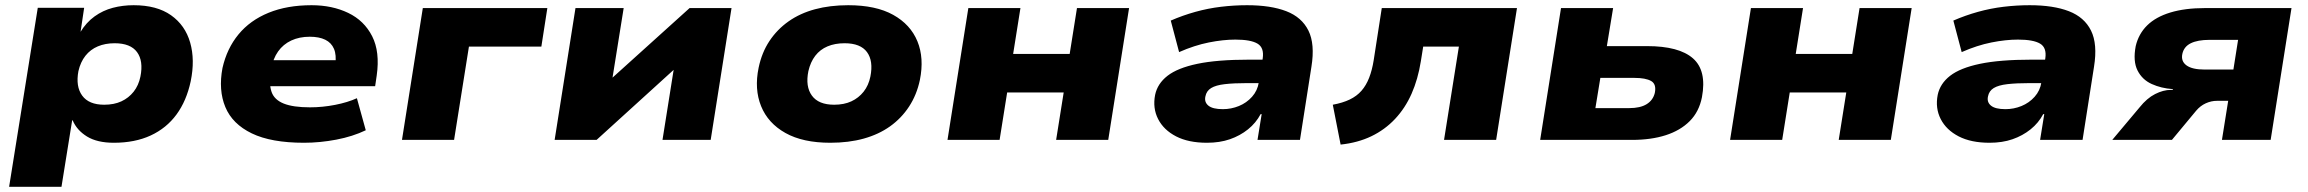

<svg xmlns="http://www.w3.org/2000/svg" viewBox="-20 -537 8860 737"><path d="M15 180 125 -507H303L289 -413H288Q311 -451 343 -474Q375 -497 413 -507Q451 -517 493 -517Q582 -517 636.5 -478.5Q691 -440 710 -373.5Q729 -307 712 -225Q696 -150 657.5 -97.5Q619 -45 558.5 -17Q498 11 417 11Q353 11 314 -13Q275 -37 259 -75H257L216 180ZM380 -135Q418 -135 446 -148Q474 -161 493 -185Q512 -209 519 -243Q531 -303 506 -337Q481 -371 420 -371Q384 -371 355.5 -359Q327 -347 308 -323Q289 -299 281 -264Q270 -205 295.5 -170Q321 -135 380 -135Z M1147 11Q1021 11 946.5 -25Q872 -61 845 -126Q818 -191 834 -276Q851 -351 895.5 -405Q940 -459 1011 -488Q1082 -517 1176 -517Q1255 -517 1316.5 -487.5Q1378 -458 1408.5 -398Q1439 -338 1426 -247L1420 -206H984L1000 -306H1283L1267 -289Q1272 -326 1262 -349.5Q1252 -373 1228.5 -384.5Q1205 -396 1169 -396Q1129 -396 1098 -381.5Q1067 -367 1047.5 -339.5Q1028 -312 1021 -272L1019 -260Q1012 -214 1022.5 -184Q1033 -154 1069 -139.5Q1105 -125 1170 -125Q1218 -125 1266.5 -134.5Q1315 -144 1350 -160L1384 -37Q1334 -13 1271 -1Q1208 11 1147 11Z M1523 0 1603 -506H2081L2058 -358H1780L1723 0Z M2109 0 2189 -506H2374L2328 -219H2309L2627 -506H2788L2708 0H2523L2569 -289H2588L2270 0Z M3167 11Q3062 11 2995 -26.5Q2928 -64 2901.5 -129.5Q2875 -195 2892 -277Q2904 -335 2933.5 -379.5Q2963 -424 3007 -455Q3051 -486 3108.5 -501.5Q3166 -517 3236 -517Q3342 -517 3408.5 -480Q3475 -443 3501.5 -378.5Q3528 -314 3511 -230Q3499 -173 3469.5 -128Q3440 -83 3396.5 -52Q3353 -21 3295.5 -5Q3238 11 3167 11ZM3182 -135Q3220 -135 3248 -148Q3276 -161 3295 -185Q3314 -209 3321 -243Q3333 -303 3308 -337Q3283 -371 3222 -371Q3185 -371 3156.5 -359Q3128 -347 3109.5 -323Q3091 -299 3083 -264Q3071 -205 3096.5 -170Q3122 -135 3182 -135Z M3617 0 3697 -506H3897L3869 -330H4086L4114 -506H4314L4234 0H4034L4063 -182H3846L3817 0Z M4613 11Q4542 11 4494.5 -13.5Q4447 -38 4425.5 -80Q4404 -122 4414 -173Q4423 -216 4461.5 -246Q4500 -276 4576 -292Q4652 -308 4775 -308H4852L4838 -218H4768Q4716 -218 4681.5 -214Q4647 -210 4629 -199Q4611 -188 4607 -167Q4602 -145 4618.5 -131.5Q4635 -118 4674 -118Q4706 -118 4735.5 -130Q4765 -142 4786 -165.5Q4807 -189 4812 -221L4827 -313Q4833 -354 4807 -369.5Q4781 -385 4722 -385Q4675 -385 4620 -374Q4565 -363 4506 -337L4474 -458Q4520 -478 4568.5 -491.5Q4617 -505 4667 -511Q4717 -517 4767 -517Q4858 -517 4917.5 -494Q4977 -471 5002.5 -419.5Q5028 -368 5014 -281L4970 0H4807L4823 -99H4819Q4801 -65 4770.5 -40.5Q4740 -16 4701 -2.5Q4662 11 4613 11Z M5126 18 5096 -135Q5134 -142 5161 -155Q5188 -168 5206 -188.5Q5224 -209 5235.5 -238.5Q5247 -268 5253 -306L5284 -506H5803L5723 0H5523L5580 -358H5443L5434 -302Q5423 -233 5398.5 -177.5Q5374 -122 5335 -80.5Q5296 -39 5244 -14Q5192 11 5126 18Z M5892 0 5972 -506H6172L6148 -360H6302Q6425 -360 6478.5 -313Q6532 -266 6513 -164Q6502 -108 6466 -72Q6430 -36 6374 -18Q6318 0 6244 0ZM6104 -122H6234Q6276 -122 6300.5 -137Q6325 -152 6332 -180Q6339 -214 6318 -226Q6297 -238 6254 -238H6123Z M6621 0 6701 -506H6901L6873 -330H7090L7118 -506H7318L7238 0H7038L7067 -182H6850L6821 0Z M7617 11Q7546 11 7498.5 -13.5Q7451 -38 7429.5 -80Q7408 -122 7418 -173Q7427 -216 7465.5 -246Q7504 -276 7580 -292Q7656 -308 7779 -308H7856L7842 -218H7772Q7720 -218 7685.5 -214Q7651 -210 7633 -199Q7615 -188 7611 -167Q7606 -145 7622.5 -131.5Q7639 -118 7678 -118Q7710 -118 7739.5 -130Q7769 -142 7790 -165.5Q7811 -189 7816 -221L7831 -313Q7837 -354 7811 -369.5Q7785 -385 7726 -385Q7679 -385 7624 -374Q7569 -363 7510 -337L7478 -458Q7524 -478 7572.5 -491.5Q7621 -505 7671 -511Q7721 -517 7771 -517Q7862 -517 7921.5 -494Q7981 -471 8006.5 -419.5Q8032 -368 8018 -281L7974 0H7811L7827 -99H7823Q7805 -65 7774.5 -40.5Q7744 -16 7705 -2.5Q7666 11 7617 11Z M8088 0 8193 -125Q8221 -160 8252.5 -176Q8284 -192 8313 -192H8321L8320 -195Q8276 -198 8239.5 -214.5Q8203 -231 8185 -266.5Q8167 -302 8178 -360Q8189 -407 8222 -439.5Q8255 -472 8311 -489Q8367 -506 8444 -506H8776L8696 0H8509L8533 -150H8490Q8468 -150 8447 -140.5Q8426 -131 8410 -112L8317 0ZM8443 -270H8553L8571 -384H8461Q8416 -384 8389.5 -371Q8363 -358 8357 -330Q8351 -302 8373 -286Q8395 -270 8443 -270Z"/></svg>

Font: Nunito Sans 7pt SemiExpanded Black
Style: Italic
Weight: 900
Width: 6
Italic angle: -9°
Designer: Vernon Adams
Foundry: Vernon Adams
Version: Version 3.101;gftools[0.9.27]